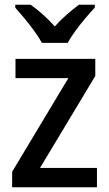

<svg xmlns="http://www.w3.org/2000/svg" viewBox="-20 -786 458 806"><path d="M387 0H31V-65L267 -458H45V-539H380V-467L148 -81H387ZM156 -606Q144 -628 124.5 -655Q105 -682 83.5 -708Q62 -734 44 -754V-766H109Q133 -749 159.5 -725.5Q186 -702 210 -675Q235 -703 260.5 -725Q286 -747 311 -766H378V-754Q360 -735 338 -709Q316 -683 296 -655.5Q276 -628 264 -606Z"/></svg>

Font: Noto Sans Tamil SemiCondensed Medium
Style: Regular
Weight: 500
Width: 4
Designer: Jelle Bosma - Monotype Design Team
Foundry: Monotype Imaging Inc.
Version: Version 2.004; ttfautohint (v1.8.4.7-5d5b)